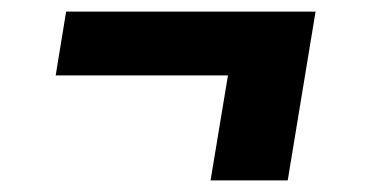

<svg xmlns="http://www.w3.org/2000/svg" viewBox="-20 -415 640 331"><path d="M343 -104 373 -285H76L94 -395H524L476 -104Z"/></svg>

Font: Iosevka Curly Slab XBdExObl
Style: Regular
Weight: 800
Width: 7
Italic angle: -9°
Monospace: yes
Designer: Belleve Invis
Foundry: Belleve Invis
Version: Version 11.1.0; ttfautohint (v1.8.3)